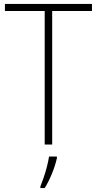

<svg xmlns="http://www.w3.org/2000/svg" viewBox="-20 -734 493 975"><path d="M245 0H207V-678H5V-714H447V-678H245ZM269 69Q261 105 244.5 146Q228 187 207 221H185V213Q192 196 201.5 168.5Q211 141 218.5 111.5Q226 82 229 61H269Z"/></svg>

Font: Noto Sans Gujarati SemiCondensed ExtraLight
Style: Regular
Weight: 200
Width: 4
Designer: Jelle Bosma - Monotype Design Team, Universal Thirst
Foundry: Monotype Imaging Inc.
Version: Version 2.106; ttfautohint (v1.8.4.7-5d5b)